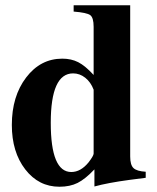

<svg xmlns="http://www.w3.org/2000/svg" viewBox="-20 -696 596 730"><path d="M534 -20 472 -12Q390 -1 339 13V-52Q304 -15 275 -0.5Q246 14 206 14Q127 14 76 -52Q25 -118 25 -221Q25 -330 79.5 -401.5Q134 -473 217 -473Q251 -473 277.5 -459.5Q304 -446 336 -411V-594Q336 -629 323 -638.5Q310 -648 260 -652V-676H475V-101Q475 -69 487.5 -57Q500 -45 534 -43ZM336 -112V-355Q325 -384 304 -400.5Q283 -417 258 -417Q173 -417 173 -229Q173 -42 251 -42Q287 -42 317 -79Q336 -104 336 -112Z"/></svg>

Font: STIX
Style: Bold
Weight: 700
Designer: MicroPress Inc., with final additions and corrections provided by Coen Hoffman, Elsevier (retired)
Version: Version 1.1.1